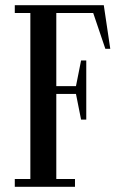

<svg xmlns="http://www.w3.org/2000/svg" viewBox="-20 -720 477 740"><path d="M197 -670H339.2L386 -532H405L380 -700H37V-670H97V-30H37V0H269V-30H197V-358H272.8L292.5 -259H312.5V-487H292.5L272.8 -388H197Z"/></svg>

Font: Picaflor 12 pt
Style: Regular
Weight: 400
Designer: Ariel Martín Pérez
Foundry: Tunera Type Foundry
Version: Version 1.000;hotconv 1.0.109;makeotfexe 2.5.65596